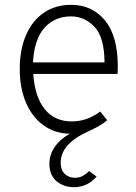

<svg xmlns="http://www.w3.org/2000/svg" viewBox="-20 -543 565 797"><path d="M185 136Q185 99 207.5 66.5Q230 34 270 12Q206 11 159 -24Q112 -59 87 -119Q62 -179 62 -256Q62 -339 89 -399.5Q116 -460 164 -491.5Q212 -523 275 -523Q362 -523 415.5 -458.5Q469 -394 469 -266Q469 -249 468 -236H118Q125 -140 166 -89.5Q207 -39 278 -39Q342 -39 396 -80L425 -44Q410 -31 391.5 -20.5Q373 -10 343 4Q232 55 232 132Q232 163 249 179Q266 195 290 195Q310 195 324 187Q338 179 350 167L381 190Q343 234 287 234Q244 234 214.5 209Q185 184 185 136ZM117 -284H414Q413 -390 371.5 -432.5Q330 -475 275 -475Q207 -475 164.5 -427.5Q122 -380 117 -284Z"/></svg>

Font: Overpass ExtraLight
Style: Regular
Weight: 200
Designer: Delve Withrington, Thomas Jockin
Foundry: Delve Fonts
Version: Version 3.000;DELV;Overpass